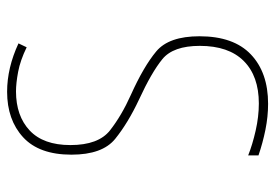

<svg xmlns="http://www.w3.org/2000/svg" viewBox="-137 -627 774 540"><g transform="rotate(-90 250.0 -357.0)"><path d="M418 -183Q418 -269 375.5 -304.5Q333 -340 253 -376Q195 -402 153.5 -434.5Q112 -467 112 -546Q112 -622 153 -660.5Q194 -699 263 -699Q286 -699 318 -693Q350 -687 387 -669L398 -692Q329 -724 262 -724Q183 -724 134 -679Q85 -634 85 -543Q85 -456 129.5 -420Q174 -384 240 -353Q316 -318 353.5 -287.5Q391 -257 391 -182Q391 -101 348.5 -58.5Q306 -16 229 -16Q192 -16 152.5 -25Q113 -34 83 -46V-17Q118 -5 155 2.5Q192 10 228 10Q316 10 367 -38.5Q418 -87 418 -183Z"/></g></svg>

Font: Noto Sans Mono UI Condensed Thin
Style: Regular
Weight: 250
Width: 3
Designer: Monotype Design team
Foundry: Monotype Imaging Inc.
Version: 1.000